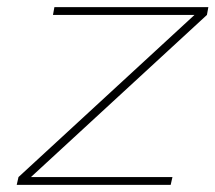

<svg xmlns="http://www.w3.org/2000/svg" viewBox="-20 -520 606 540"><path d="M133 -500 129 -478H527L32 -22L27 0H460L465 -22H67L562 -478L566 -500Z"/></svg>

Font: LT Wave Thin
Style: Italic
Weight: 100
Designer: Daniel Lyons
Version: Version 2.5 (Glyphs App)